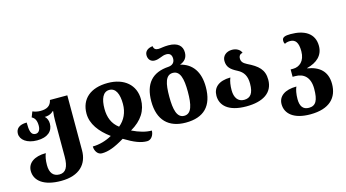

<svg xmlns="http://www.w3.org/2000/svg" viewBox="-104 -1187 3306 1837"><g transform="rotate(-15 1549.0 -268.5)"><path d="M308 240C492 240 576 143 576 9V-536H404C392 -479 353 -458 290 -458C265 -458 239 -463 213 -474L192 -420C221 -405 237 -378 237 -326C237 -287 220 -258 189 -258C142 -258 133 -304 133 -385C57 -385 24 -351 24 -303C24 -243 86 -194 187 -194C293 -194 345 -245 345 -318C345 -347 335 -374 314 -393C319 -392 327 -392 332 -393C358 -396 383 -406 400 -425H406C402 -395 400 -363 400 -330V23C400 127 371 176 309 176C248 176 215 136 215 59C215 9 223 -29 234 -55C118 -55 51 -4 51 73C51 171 138 240 308 240Z M753 86C817 86 882 62 980 3C1077 62 1140 86 1201 86C1243 86 1270 42 1270 -1C1213 -1 1150 -18 1078 -53C1192 -119 1247 -206 1247 -318C1247 -459 1142 -550 979 -550C807 -550 708 -463 708 -319C708 -216 776 -127 877 -53C820 -20 749 0 685 0C685 43 711 86 753 86ZM977 -118C913 -165 886 -234 886 -319C886 -416 914 -482 977 -482C1041 -482 1069 -416 1069 -319C1069 -235 1036 -165 977 -118Z M1605 10C1785 10 1877 -83 1877 -271C1877 -420 1812 -512 1694 -540C1743 -558 1769 -590 1769 -642C1769 -704 1729 -748 1633 -748C1611 -748 1590 -746 1577 -744C1564 -742 1545 -739 1534 -739C1506 -739 1489 -750 1486 -779C1437 -774 1407 -749 1407 -710C1407 -670 1431 -641 1471 -641C1495 -641 1513 -648 1532 -655C1550 -662 1568 -670 1593 -670C1628 -670 1645 -649 1645 -613C1645 -577 1623 -552 1581 -549C1419 -539 1337 -447 1337 -271C1337 -85 1436 10 1605 10ZM1607 -57C1535 -57 1515 -142 1515 -271C1515 -399 1533 -482 1606 -482C1678 -482 1699 -401 1699 -271C1699 -143 1680 -57 1607 -57Z M2205 10C2369 10 2472 -53 2472 -183C2472 -284 2418 -330 2314 -381C2277 -400 2262 -418 2262 -449C2262 -476 2278 -492 2301 -495C2290 -528 2253 -549 2210 -549C2153 -549 2113 -514 2113 -465C2113 -403 2147 -373 2210 -341C2269 -311 2294 -265 2294 -192C2294 -95 2262 -56 2200 -56C2139 -56 2107 -103 2107 -176C2107 -220 2113 -264 2127 -297C2009 -296 1953 -242 1953 -162C1953 -69 2023 10 2205 10Z M2776 242C2968 242 3051 149 3051 14C3051 -110 2978 -172 2860 -191V-194C2960 -219 3024 -276 3024 -370C3024 -493 2929 -549 2791 -549C2737 -549 2706 -540 2706 -507C2706 -488 2710 -479 2716 -473C2726 -481 2748 -486 2768 -486C2821 -486 2848 -451 2848 -364C2848 -265 2790 -222 2729 -222H2704V-149H2729C2812 -149 2874 -102 2874 14C2874 129 2848 178 2779 178C2720 178 2694 139 2694 69C2694 20 2703 -26 2715 -50C2599 -50 2534 -1 2534 77C2534 172 2613 242 2776 242Z"/></g></svg>

Font: Noto Serif Georgian Extra
Style: Regular
Weight: 800
Designer: Monotype Design Team
Foundry: Monotype Imaging Inc.
Version: Version 1.901